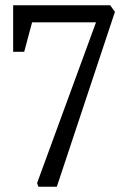

<svg xmlns="http://www.w3.org/2000/svg" viewBox="-20 -710 467 730"><path d="M126 0 121 -14 345 -625H102L72 -513H30V-690H399L417 -665L196 0Z"/></svg>

Font: Kreon Light Light
Style: Regular
Weight: 300
Version: Version 2.002